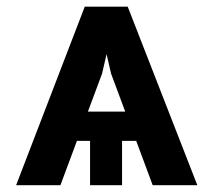

<svg xmlns="http://www.w3.org/2000/svg" viewBox="-20 -543 625 563"><path d="M237.8 -215.8H347.2L305.7 -327.1L292.5 -384.3L279.3 -327.1ZM379.4 -129.9H337.9V0H244.1V-129.9H205.6L157.2 0H27.3L228.5 -523.4H354.5L558.6 0H427.7Z"/></svg>

Font: Pretendard JP SemiBold
Style: Regular
Weight: 600
Designer: Base glyphs from Inter by Rasmus Andersson; Hangeul glyphs from Noto Sans CJK(Source Han Sans) by Jang Soo-young and Kan
Foundry: Kil Hyung-jin
Version: Version 1.309